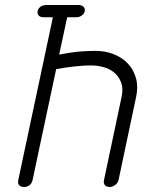

<svg xmlns="http://www.w3.org/2000/svg" viewBox="-20 -744 573 766"><path d="M155 -675Q141 -675 134.5 -682Q128 -689 130 -699Q132 -710 141.5 -717Q151 -724 165 -724H294Q306 -724 313 -717Q320 -710 318 -699Q316 -689 306 -682Q296 -675 284 -675H248L216 -526Q272 -537 305 -539Q338 -541 362 -541Q401 -541 434.5 -527.5Q468 -514 490.5 -490Q513 -466 522.5 -432Q532 -398 523 -357L453 -26Q450 -14 439.5 -6Q429 2 418 2Q404 2 398 -6Q392 -14 395 -26L465 -357Q472 -389 464 -412.5Q456 -436 438.5 -452Q421 -468 395.5 -475.5Q370 -483 342 -483Q315 -483 278 -479Q241 -475 204 -468L110 -26Q107 -12 97.5 -5Q88 2 77 2Q63 2 56.5 -5Q50 -12 53 -26L191 -675Z"/></svg>

Font: VDS
Style: Thin Italic
Weight: 100
Width: 0
Designer: artmaker
Foundry: artmaker
Version: Version 1.000 2012 initial release